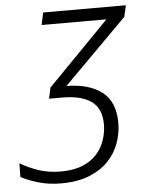

<svg xmlns="http://www.w3.org/2000/svg" viewBox="-52 -757 615 809"><g transform="rotate(-5 255.5 -352.0)"><path d="M174 10Q122 10 78 -3Q34 -16 5 -32L6 -90Q36 -71 80 -55.5Q124 -40 177 -40Q232 -40 270 -56Q308 -72 331 -98.5Q354 -125 364.5 -157.5Q375 -190 375 -222Q375 -290 332.5 -320Q290 -350 209 -350H154L164 -396L424 -662H150L161 -714H511L500 -666L232 -397Q327 -396 381.5 -354.5Q436 -313 436 -223Q436 -180 421 -138Q406 -96 374.5 -63Q343 -30 293.5 -10Q244 10 174 10Z"/></g></svg>

Font: Noto Sans Display Light
Style: Italic
Weight: 300
Italic angle: -12°
Designer: Monotype Design Team
Foundry: Monotype Imaging Inc.
Version: Version 2.003